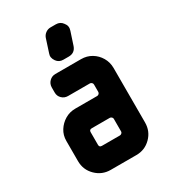

<svg xmlns="http://www.w3.org/2000/svg" viewBox="-177 -808 797 898"><g transform="rotate(-30 221.5 -359.0)"><path d="M314 -658 291 -588Q280 -557 247 -557H218Q195 -557 182 -575Q167 -596 175 -616L198 -687Q203 -701 215 -709.5Q227 -718 241 -718H270Q294 -718 307 -699Q322 -681 314 -658ZM402 -112Q402 -65 369.5 -32.5Q337 0 291 0H152Q106 0 73 -32.5Q40 -65 40 -112V-221Q40 -252 55.5 -276.5Q71 -301 96 -316Q121 -331 152 -331H270Q275 -331 279.5 -335Q284 -339 284 -345V-385Q284 -391 279.5 -395Q275 -399 270 -399H152Q133 -399 119.5 -412Q106 -425 106 -444V-471Q106 -491 119.5 -504.5Q133 -518 152 -518H291Q322 -518 347 -503Q372 -488 387 -462.5Q402 -437 402 -406ZM284 -131V-200Q284 -205 279.5 -209Q275 -213 270 -213H173Q159 -213 159 -200V-131Q159 -118 173 -118H270Q275 -118 279.5 -122Q284 -126 284 -131Z"/></g></svg>

Font: Monomaniac One
Style: Regular
Weight: 400
Version: Version 1.000; ttfautohint (v1.8.3)